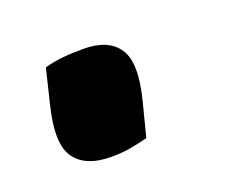

<svg xmlns="http://www.w3.org/2000/svg" viewBox="-52 -285 454 375"><g transform="rotate(-20 175.0 -97.5)"><path d="M202 0Q186 4 167.5 7.5Q149 11 126 11Q72 11 50.5 -20Q29 -51 48 -127L65 -197Q83 -202 102 -204Q121 -206 146 -206Q198 -206 218.5 -175Q239 -144 220 -70Z"/></g></svg>

Font: Recursive Sn Csl St XBd
Style: Italic
Weight: 800
Italic angle: -15°
Version: Version 1.079;hotconv 1.0.112;makeotfexe 2.5.65598; ttfautoh